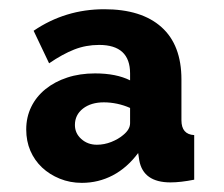

<svg xmlns="http://www.w3.org/2000/svg" viewBox="-20 -734 487 418"><path d="M37.1 -452.1Q37.1 -479 48.1 -501.5Q59.1 -523.9 79.1 -540Q99.1 -556.2 126.5 -565.2Q153.8 -574.2 187 -574.2Q232.9 -574.2 263.2 -559.1V-574.2Q263.2 -636.2 195.8 -636.2Q167 -636.2 141.6 -626.2Q116.2 -616.2 86.9 -596.2L53.2 -667Q122.1 -713.9 207 -713.9Q288.1 -713.9 331.5 -675Q375 -636.2 375 -561V-472.2Q375 -441.4 402.8 -439.9V-342.8Q373 -336.9 351.1 -336.9Q292 -336.9 283.2 -384.8L280.8 -400.9Q256.8 -368.7 225.6 -352.3Q194.3 -335.9 158.2 -335.9Q132.3 -335.9 110.1 -345Q87.9 -354 71.5 -369.4Q55.2 -384.8 46.1 -405.8Q37.1 -426.8 37.1 -452.1ZM143.1 -461.9Q143.1 -443.8 157 -431.4Q170.9 -418.9 190.9 -418.9Q207 -418.9 222.4 -425Q237.8 -431.2 248 -439.9Q263.2 -452.1 263.2 -465.8V-499Q250 -504.9 235.1 -508.1Q220.2 -511.2 206.1 -511.2Q178.2 -511.2 160.6 -497.6Q143.1 -483.9 143.1 -461.9Z"/></svg>

Font: Raleway ExtraBold
Style: Regular
Weight: 800
Designer: Matt McInerney, Pablo Impallari, Rodrigo Fuenzalida
Foundry: Matt McInerney, Pablo Impallari, Rodrigo Fuenzalida
Version: Version 3.000g; ttfautohint (v1.5) -l 8 -r 28 -G 28 -x 14 -D